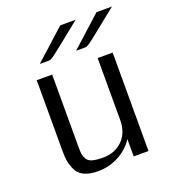

<svg xmlns="http://www.w3.org/2000/svg" viewBox="-126 -762 772 865"><g transform="rotate(-20 260.5 -330.0)"><path d="M289 -536 435 -668H509Q467 -634 413 -591Q363 -551 352.5 -544Q342 -537 332 -536ZM115 -536 261 -668H335Q293 -634 239 -591Q189 -551 178.5 -544Q168 -537 158 -536ZM77 -133V-472H151V-124Q151 -102 152.5 -91Q154 -80 161.5 -66.5Q169 -53 188 -47.5Q207 -42 239 -42Q296 -42 332.5 -78Q369 -114 369 -175V-472H441V0H370V-83Q344 -42 297.5 -17Q251 8 197 8Q156 8 130 -5Q104 -18 93.5 -42.5Q83 -67 80 -86Q77 -105 77 -133Z"/></g></svg>

Font: Coval
Style: ExtraLight
Weight: 250
Foundry: Context Ltd
Version: Version 001.000